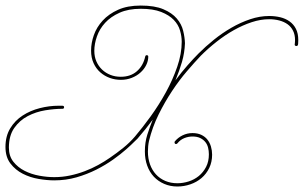

<svg xmlns="http://www.w3.org/2000/svg" viewBox="-206 -608 1100 695"><path d="M768.2 -550.1Q789.1 -550.1 808.3 -545.6Q827.5 -541 842.1 -530.6Q856.8 -520.2 865.2 -503.6Q873.7 -487 873.7 -462.9Q873.7 -446 871.7 -443.7Q869.8 -441.4 866.5 -441.4Q864.6 -441.4 862.6 -442.7Q860.7 -444 860.7 -446.6Q860.7 -448.6 861.3 -451.2Q861.3 -453.1 861.7 -456.4Q862 -459.6 862 -462.9Q862 -482.4 854.8 -496.7Q847.7 -511.1 835 -520.2Q822.3 -529.3 805 -533.9Q787.8 -538.4 768.2 -538.4Q737.6 -538.4 705.1 -527.7Q672.5 -516.9 640.6 -499Q608.7 -481.1 578.1 -457Q547.5 -432.9 521.5 -406.9Q498 -382.2 470.4 -349.9Q442.7 -317.7 416.7 -278.3Q390.6 -238.9 368.2 -193.7Q345.7 -148.4 333.3 -97.7Q331.4 -89.2 330.4 -79.1Q329.4 -69 329.4 -59.2Q329.4 -34.5 336.9 -13.3Q344.4 7.8 358.4 23.1Q372.4 38.4 392.3 46.9Q412.1 55.3 436.2 55.3Q456.4 55.3 476.9 48.8Q497.4 42.3 513.7 29Q529.9 15.6 540 -3.9Q550.1 -23.4 550.1 -49.5Q550.1 -61.8 547.2 -73.6Q544.3 -85.3 537.1 -94.1Q529.9 -102.9 518.6 -108.4Q507.2 -113.9 490.9 -113.9Q475.9 -113.9 461.3 -108.1Q446.6 -102.2 436.2 -89.2Q434.2 -86.6 431 -86.6Q428.4 -86.6 427.1 -88.5Q425.8 -90.5 425.8 -92.4Q425.8 -95.1 427.1 -96.4Q438.2 -110 455.1 -118.2Q472 -126.3 490.9 -126.3Q509.1 -126.3 522.8 -119.8Q536.5 -113.3 544.9 -102.5Q553.4 -91.8 557.6 -77.5Q561.8 -63.2 561.8 -48.2Q561.8 -21.5 551.4 0Q541 21.5 523.4 36.5Q505.9 51.4 483.1 59.2Q460.3 67.1 436.2 67.1Q410.2 67.1 388.3 57.6Q366.5 48.2 350.9 31.6Q335.3 15 326.8 -8.5Q318.4 -31.9 318.4 -59.9Q318.4 -92.4 327.1 -120.1Q335.9 -147.8 347 -175.1Q322.3 -141.3 291.7 -106.1Q291 -106.1 280.3 -95.1Q269.5 -84 250.3 -67.1Q231.1 -50.1 203.8 -30.6Q176.4 -11.1 142.9 5.9Q109.4 22.8 71 33.9Q32.6 44.9 -9.8 44.9Q-35.2 44.9 -66.1 39.7Q-97 34.5 -123.7 20.8Q-150.4 7.2 -168.3 -16.3Q-186.2 -39.7 -186.2 -76.2Q-186.2 -115.2 -168.9 -143.6Q-151.7 -171.9 -124 -189.8Q-96.4 -207.7 -62.2 -216.5Q-28 -225.3 6.5 -225.3Q11.7 -225.3 18.9 -225.3Q26 -225.3 26 -220.1Q26 -214.2 20.2 -214.2Q-8.5 -214.2 -42.3 -208.7Q-76.2 -203.1 -105.5 -187.8Q-134.8 -172.5 -154.3 -144.9Q-173.8 -117.2 -173.8 -73.6Q-173.8 -43 -157.6 -22.5Q-141.3 -2 -116.9 10.4Q-92.4 22.8 -63.8 28Q-35.2 33.2 -9.8 33.2Q19.5 33.2 47.2 27.3Q74.9 21.5 100.6 11.7Q126.3 2 149.4 -10.7Q172.5 -23.4 192.1 -37.1Q216.8 -54 239.9 -72.6Q263 -91.1 282.6 -113.9Q309.2 -145.2 339.2 -186.5Q369.1 -227.9 394.2 -273.4Q419.3 -319 435.5 -366.2Q451.8 -413.4 451.8 -457Q451.8 -476.6 445.6 -497.7Q439.5 -518.9 422.9 -536.1Q406.2 -553.4 377.3 -564.8Q348.3 -576.2 303.4 -576.2Q258.5 -576.2 226.6 -561.8Q194.7 -547.5 174.5 -525.4Q154.3 -503.3 144.9 -476.2Q135.4 -449.2 135.4 -423.8Q135.4 -403 142.9 -385.7Q150.4 -368.5 163.4 -356.1Q176.4 -343.8 193.7 -336.9Q210.9 -330.1 231.1 -330.1Q266.9 -330.1 289.7 -350.3Q312.5 -370.4 319.7 -403.6Q321 -408.2 324.9 -408.2Q330.7 -408.2 330.7 -403Q330.7 -387.4 323.2 -372.4Q315.8 -357.4 302.4 -345.4Q289.1 -333.3 270.8 -326.2Q252.6 -319 231.8 -319Q210.9 -319 191.7 -325.8Q172.5 -332.7 157.2 -346Q141.9 -359.4 132.8 -379.2Q123.7 -399.1 123.7 -425.1Q123.7 -452.5 133.8 -481.1Q143.9 -509.8 165.7 -533.5Q187.5 -557.3 221.4 -572.6Q255.2 -587.9 303.4 -587.9Q354.2 -587.9 385.4 -574.5Q416.7 -561.2 433.9 -541Q451.2 -520.8 457 -496.7Q462.9 -472.7 463.5 -451.2Q462.2 -416.7 452.8 -384.1Q443.4 -351.6 429 -317.1Q451.2 -347 472.7 -371.4Q494.1 -395.8 513 -414.7Q537.8 -439.5 568 -463.9Q598.3 -488.3 631.5 -507.5Q664.7 -526.7 699.5 -538.4Q734.4 -550.1 768.2 -550.1Z"/></svg>

Font: League Script
Style: League Script
Weight: 400
Foundry: Haley Fiege
Version: Version 1.001